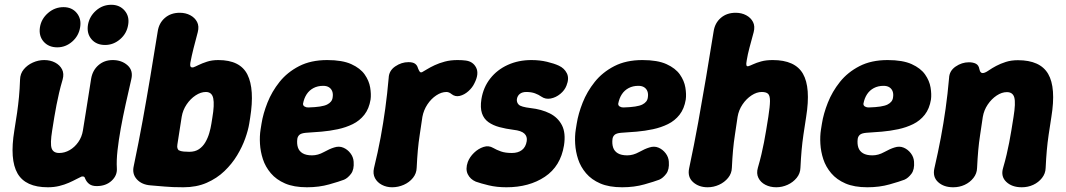

<svg xmlns="http://www.w3.org/2000/svg" viewBox="-20 -773 4507 812"><path d="M474.2 -61.6Q476.4 -31.2 452.1 -8.6Q427.8 14 388.8 14Q369.6 14 358 5.6Q346.4 -2.8 340.2 -17.6Q338.4 -24.4 334.5 -25.9Q330.6 -27.4 324.8 -26.2Q316.4 -22.6 302.8 -15.3Q289.2 -8 271.1 0Q253 8 230.8 13.5Q208.6 19 182.2 19Q87.8 19 54.1 -39.6Q20.4 -98.2 40.6 -221Q47.6 -263 52.3 -296.2Q57 -329.4 60.2 -362.5Q63.4 -395.6 64.8 -436.4Q65.4 -461.4 80.5 -479.7Q95.6 -498 118.9 -508.5Q142.2 -519 166.8 -519Q192.8 -519 212.9 -508.5Q233 -498 242.4 -479.7Q251.8 -461.4 244.8 -436.4Q235.8 -406 229.8 -379.9Q223.8 -353.8 219 -329.3Q214.2 -304.8 209.9 -278.9Q205.6 -253 200.6 -221Q191.6 -165.4 198.4 -145.7Q205.2 -126 230.4 -126Q253.4 -126 274.6 -138.2Q295.8 -150.4 311 -172Q326.2 -193.6 330.6 -221Q337.6 -263 342.8 -296.8Q348 -330.6 353.5 -364.3Q359 -398 365.4 -440Q371.4 -475.6 396.3 -497.3Q421.2 -519 456.8 -519Q494.4 -519 519.2 -497Q544 -475 535.4 -438.2Q523.4 -386.2 511.6 -333.1Q499.8 -280 490.8 -230.1Q481.8 -180.2 477 -137Q472.2 -93.8 474.2 -61.6ZM222.3 -572.8Q185.6 -572.8 164.4 -597.1Q143.2 -621.4 149 -658.2Q154.8 -693.6 183.4 -718.2Q211.9 -742.8 248.6 -742.8Q284 -742.8 304.4 -718.2Q324.8 -693.6 319 -658.2Q313.2 -621.4 285.4 -597.1Q257.5 -572.8 222.3 -572.8ZM424.4 -582.8Q387.6 -582.8 366.9 -607.1Q346.2 -631.4 352 -668Q358.2 -703.6 386 -728.2Q413.8 -752.8 450.6 -752.8Q486 -752.8 507.1 -728.2Q528.2 -703.6 522 -668Q516.2 -631.4 488 -607.1Q459.8 -582.8 424.4 -582.8Z M755.8 19Q708 19 676.6 16Q645.2 13 617.4 11Q579.8 8.4 558.8 -14.6Q537.8 -37.6 545.6 -70.8Q566.6 -171.2 583.3 -263.1Q600 -355 615.5 -447.5Q631 -540 647 -640Q652.2 -675.6 677.4 -697.3Q702.6 -719 740.2 -719Q765.2 -719 784.8 -708.5Q804.4 -698 813.6 -680Q822.8 -662 816.4 -637Q806.4 -600 798.4 -568.1Q790.4 -536.2 785.2 -508.4Q783 -493.8 786.8 -490.3Q790.6 -486.8 797 -488Q804.4 -490.4 819.3 -497.8Q834.2 -505.2 855.4 -512.1Q876.6 -519 903.2 -519Q995.8 -519 1026.5 -457.4Q1057.2 -395.8 1038 -275L1034 -250Q1029.6 -222.6 1017 -187.2Q1004.4 -151.8 982.8 -116Q961.2 -80.2 929.3 -49.5Q897.4 -18.8 854.2 0.1Q811 19 755.8 19ZM780.4 -131Q805.2 -131 821.6 -142.2Q838 -153.4 848.5 -171.4Q859 -189.4 865.1 -210.4Q871.2 -231.4 874 -250L878 -275Q887.4 -330 881.9 -357Q876.4 -384 850.6 -384Q829.2 -384 807.3 -369.6Q785.4 -355.2 769.3 -331.4Q753.2 -307.6 748.4 -279L730.2 -162Q728.6 -151.4 730.4 -146.3Q732.2 -141.2 735.4 -137.8Q744 -133.2 756.1 -132.1Q768.2 -131 780.4 -131Z M1278.2 19Q1223 19 1185.7 2.9Q1148.4 -13.2 1125.4 -40.4Q1102.4 -67.6 1091.9 -99.7Q1081.4 -131.8 1079.5 -164.7Q1077.6 -197.6 1082 -225L1086 -250Q1092.6 -292 1111.1 -338.8Q1129.6 -385.6 1162.2 -426.5Q1194.8 -467.4 1244.8 -493.2Q1294.8 -519 1363.8 -519Q1427.8 -519 1465.8 -501.7Q1503.8 -484.4 1522.3 -458Q1540.8 -431.6 1545.5 -403Q1550.2 -374.4 1547.2 -352Q1540.8 -313 1520.9 -287.7Q1501 -262.4 1471.9 -248.1Q1442.8 -233.8 1408.6 -226.5Q1374.4 -219.2 1339.6 -216.2Q1304.8 -213.2 1273.4 -211.4Q1254 -209.6 1246.5 -202.9Q1239 -196.2 1237.4 -185.8Q1234.8 -165 1240 -149.2Q1245.2 -133.4 1260 -124.7Q1274.8 -116 1299.8 -116Q1324.6 -116 1349.5 -129.8Q1374.4 -143.6 1392.8 -149.2Q1413.8 -156.2 1431.8 -148.6Q1449.8 -141 1462.1 -124.8Q1474.4 -108.6 1475.6 -89.2Q1478.2 -56 1464.5 -37.9Q1450.8 -19.8 1435 -13Q1415.2 -5.4 1372.3 6.8Q1329.4 19 1278.2 19ZM1284.8 -318.6Q1342 -320.2 1363.3 -330.8Q1384.6 -341.4 1386.8 -360.8Q1389.2 -375.8 1385.1 -386.7Q1381 -397.6 1371.4 -403.8Q1361.8 -410 1346.8 -410Q1323.6 -410 1305.8 -400.6Q1288 -391.2 1277 -374.5Q1266 -357.8 1261.6 -334.6Q1261 -326.4 1268.6 -322.2Q1276.2 -318 1284.8 -318.6Z M1638.2 19Q1614.8 19 1595.2 8.8Q1575.6 -1.4 1565.9 -19.6Q1556.2 -37.8 1561.6 -61.8Q1578.6 -131.2 1589.8 -192Q1601 -252.8 1609.4 -314.1Q1617.8 -375.4 1623.8 -443.8Q1625 -474 1651.4 -492.1Q1677.8 -510.2 1707.6 -510.2Q1725.6 -510.2 1735 -503.7Q1744.4 -497.2 1747.8 -484.2Q1751.8 -474.2 1755.2 -469.8Q1758.6 -465.4 1765 -467.8Q1772.8 -472 1786.1 -480.2Q1799.4 -488.4 1818.4 -497.3Q1837.4 -506.2 1861.4 -512.6Q1885.4 -519 1914.8 -519Q1924.6 -519 1933.5 -518.5Q1942.4 -518 1949.4 -517Q1980.2 -513.2 1993.6 -487.2Q2007 -461.2 1986.4 -420.8Q1977.8 -402.4 1960.7 -387.2Q1943.6 -372 1924.3 -367.4Q1905 -362.8 1889.2 -375.4Q1885.6 -378.6 1880 -381.3Q1874.4 -384 1868.2 -384Q1846.8 -384 1825.1 -369.6Q1803.4 -355.2 1787.6 -331.4Q1771.8 -307.6 1766.4 -279Q1760.4 -237 1755.2 -203.6Q1750 -170.2 1747.1 -137.6Q1744.2 -105 1742.2 -63.6Q1741.6 -39.6 1726.5 -20.8Q1711.4 -2 1687.8 8.5Q1664.2 19 1638.2 19Z M2121.8 19Q2080.8 19 2047.1 10.9Q2013.4 2.8 1992.2 -4.8Q1968.4 -15 1958.1 -36.6Q1947.8 -58.2 1958.4 -88Q1966.4 -109 1984.5 -126.6Q2002.6 -144.2 2024.7 -151.5Q2046.8 -158.8 2065.8 -147.4Q2080.2 -139 2098.7 -132.5Q2117.2 -126 2145 -126Q2171 -126 2187.3 -138.5Q2203.6 -151 2207.6 -176Q2210.8 -195.8 2197.6 -208.1Q2184.4 -220.4 2151.8 -224Q2119 -228.2 2091.9 -235.5Q2064.8 -242.8 2045.5 -256.6Q2026.2 -270.4 2018.3 -293.9Q2010.4 -317.4 2016 -354Q2024.2 -404 2053.4 -441.1Q2082.6 -478.2 2127.6 -498.6Q2172.6 -519 2227.4 -519Q2262.6 -519 2293.3 -511.7Q2324 -504.4 2343.6 -495.2Q2366.8 -484.4 2377.4 -463Q2388 -441.6 2375.8 -411.2Q2368.2 -391.2 2349.6 -375.9Q2331 -360.6 2309.1 -356.4Q2287.2 -352.2 2269.8 -364.2Q2258 -372.6 2242.5 -378.3Q2227 -384 2205.8 -384Q2189.2 -384 2178.9 -376.3Q2168.6 -368.6 2166 -354Q2164.4 -339.8 2173.9 -330.3Q2183.4 -320.8 2223.4 -316Q2270.6 -310.8 2305.2 -293.4Q2339.8 -276 2356.6 -243.2Q2373.4 -210.4 2365.2 -158Q2350.8 -69.8 2284.3 -25.4Q2217.8 19 2121.8 19Z M2611.2 19Q2556 19 2518.7 2.9Q2481.4 -13.2 2458.4 -40.4Q2435.4 -67.6 2424.9 -99.7Q2414.4 -131.8 2412.5 -164.7Q2410.6 -197.6 2415 -225L2419 -250Q2425.6 -292 2444.1 -338.8Q2462.6 -385.6 2495.2 -426.5Q2527.8 -467.4 2577.8 -493.2Q2627.8 -519 2696.8 -519Q2760.8 -519 2798.8 -501.7Q2836.8 -484.4 2855.3 -458Q2873.8 -431.6 2878.5 -403Q2883.2 -374.4 2880.2 -352Q2873.8 -313 2853.9 -287.7Q2834 -262.4 2804.9 -248.1Q2775.8 -233.8 2741.6 -226.5Q2707.4 -219.2 2672.6 -216.2Q2637.8 -213.2 2606.4 -211.4Q2587 -209.6 2579.5 -202.9Q2572 -196.2 2570.4 -185.8Q2567.8 -165 2573 -149.2Q2578.2 -133.4 2593 -124.7Q2607.8 -116 2632.8 -116Q2657.6 -116 2682.5 -129.8Q2707.4 -143.6 2725.8 -149.2Q2746.8 -156.2 2764.8 -148.6Q2782.8 -141 2795.1 -124.8Q2807.4 -108.6 2808.6 -89.2Q2811.2 -56 2797.5 -37.9Q2783.8 -19.8 2768 -13Q2748.2 -5.4 2705.3 6.8Q2662.4 19 2611.2 19ZM2617.8 -318.6Q2675 -320.2 2696.3 -330.8Q2717.6 -341.4 2719.8 -360.8Q2722.2 -375.8 2718.1 -386.7Q2714 -397.6 2704.4 -403.8Q2694.8 -410 2679.8 -410Q2656.6 -410 2638.8 -400.6Q2621 -391.2 2610 -374.5Q2599 -357.8 2594.6 -334.6Q2594 -326.4 2601.6 -322.2Q2609.2 -318 2617.8 -318.6Z M2972.8 19Q2935.2 19 2910.9 -3Q2886.6 -25 2894.6 -61.8Q2916 -162.2 2933 -256.4Q2950 -350.6 2966 -445.3Q2982 -540 2998 -640Q3003.2 -675.6 3028.4 -697.3Q3053.6 -719 3091.2 -719Q3116.2 -719 3135.8 -708.5Q3155.4 -698 3164.6 -680Q3173.8 -662 3167.4 -637Q3157.4 -600 3149.7 -571.4Q3142 -542.8 3138 -517.4Q3135.2 -502.8 3136.6 -497.5Q3138 -492.2 3143.8 -492.8Q3151.2 -494.6 3164.9 -501.1Q3178.6 -507.6 3199.2 -513.3Q3219.8 -519 3248.2 -519Q3342.6 -519 3375.9 -460.9Q3409.2 -402.8 3389.4 -279Q3382.8 -237 3377.9 -203.6Q3373 -170.2 3370.1 -137.6Q3367.2 -105 3365.2 -63.6Q3364.6 -39.6 3349.3 -20.8Q3334 -2 3310.9 8.5Q3287.8 19 3262.8 19Q3237.2 19 3216.9 8.5Q3196.6 -2 3187.4 -20.8Q3178.2 -39.6 3185.2 -63.6Q3194.2 -94.4 3200.2 -120.3Q3206.2 -146.2 3211 -170.7Q3215.8 -195.2 3220.1 -221.6Q3224.4 -248 3229.4 -279Q3236.2 -322.8 3236.4 -345.4Q3236.6 -368 3228.6 -376Q3220.6 -384 3201.6 -384Q3180.2 -384 3158.3 -369.6Q3136.4 -355.2 3120.3 -331.4Q3104.2 -307.6 3099.4 -279Q3093.4 -237 3088.2 -203.6Q3083 -170.2 3080.1 -137.6Q3077.2 -105 3075.2 -63.6Q3074.6 -39.6 3059.3 -20.8Q3044 -2 3020.9 8.5Q2997.8 19 2972.8 19Z M3648.2 19Q3593 19 3555.7 2.9Q3518.4 -13.2 3495.4 -40.4Q3472.4 -67.6 3461.9 -99.7Q3451.4 -131.8 3449.5 -164.7Q3447.6 -197.6 3452 -225L3456 -250Q3462.6 -292 3481.1 -338.8Q3499.6 -385.6 3532.2 -426.5Q3564.8 -467.4 3614.8 -493.2Q3664.8 -519 3733.8 -519Q3797.8 -519 3835.8 -501.7Q3873.8 -484.4 3892.3 -458Q3910.8 -431.6 3915.5 -403Q3920.2 -374.4 3917.2 -352Q3910.8 -313 3890.9 -287.7Q3871 -262.4 3841.9 -248.1Q3812.8 -233.8 3778.6 -226.5Q3744.4 -219.2 3709.6 -216.2Q3674.8 -213.2 3643.4 -211.4Q3624 -209.6 3616.5 -202.9Q3609 -196.2 3607.4 -185.8Q3604.8 -165 3610 -149.2Q3615.2 -133.4 3630 -124.7Q3644.8 -116 3669.8 -116Q3694.6 -116 3719.5 -129.8Q3744.4 -143.6 3762.8 -149.2Q3783.8 -156.2 3801.8 -148.6Q3819.8 -141 3832.1 -124.8Q3844.4 -108.6 3845.6 -89.2Q3848.2 -56 3834.5 -37.9Q3820.8 -19.8 3805 -13Q3785.2 -5.4 3742.3 6.8Q3699.4 19 3648.2 19ZM3654.8 -318.6Q3712 -320.2 3733.3 -330.8Q3754.6 -341.4 3756.8 -360.8Q3759.2 -375.8 3755.1 -386.7Q3751 -397.6 3741.4 -403.8Q3731.8 -410 3716.8 -410Q3693.6 -410 3675.8 -400.6Q3658 -391.2 3647 -374.5Q3636 -357.8 3631.6 -334.6Q3631 -326.4 3638.6 -322.2Q3646.2 -318 3654.8 -318.6Z M3993.8 -443.2Q3995 -473.4 4021.4 -491.5Q4047.8 -509.6 4077.6 -509.6Q4095.6 -509.6 4107.4 -503.4Q4119.2 -497.2 4122 -480.6Q4123.6 -471.2 4128.8 -466.5Q4134 -461.8 4145.2 -466Q4151.8 -468.4 4163.6 -476.6Q4175.4 -484.8 4193.2 -494.3Q4211 -503.8 4233.8 -511.1Q4256.6 -518.4 4284.8 -518.4Q4379.2 -518.4 4412.9 -460.3Q4446.6 -402.2 4426.4 -278.4Q4419.8 -236.4 4414.9 -203Q4410 -169.6 4407.1 -136.8Q4404.2 -104 4402.2 -62.6Q4401.6 -39.2 4386.8 -20.4Q4372 -1.6 4349.7 8.7Q4327.4 19 4301.2 19Q4259.6 19 4235.6 -4Q4211.6 -27 4222.2 -62.6Q4231.2 -93.4 4237.2 -119.5Q4243.2 -145.6 4248 -169.9Q4252.8 -194.2 4257.1 -220.8Q4261.4 -247.4 4266.4 -278.4Q4276 -337.6 4269.7 -360.5Q4263.4 -383.4 4238.2 -383.4Q4216.8 -383.4 4195.1 -369Q4173.4 -354.6 4157.3 -330.8Q4141.2 -307 4136.4 -278.4Q4130.4 -236.4 4125.2 -203Q4120 -169.6 4117.1 -136.8Q4114.2 -104 4112.2 -62.6Q4111.6 -39.2 4096.8 -20.4Q4082 -1.6 4059.7 8.7Q4037.4 19 4011.2 19Q3971.4 19 3947.5 -2.8Q3923.6 -24.6 3931.6 -60.8Q3947.6 -130.2 3959 -191Q3970.4 -251.8 3979.1 -313.3Q3987.8 -374.8 3993.8 -443.2Z"/></svg>

Font: Winky Sans
Style: Italic
Weight: 400
Italic angle: -8.97852°
Designer: Simon Atzbach
Foundry: typofactur
Version: Version 1.205